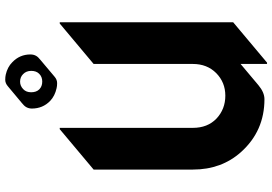

<svg xmlns="http://www.w3.org/2000/svg" viewBox="-170 -830 1020 719"><g transform="rotate(-90 339.5 -471.0)"><path d="M399.4 -960.9Q410.6 -960.9 418.9 -959Q447.3 -952.6 465.3 -934.6Q494.6 -906.7 494.6 -866.7Q494.6 -854.5 489.3 -845.2Q484.9 -837.4 473.6 -828.6L411.6 -776.4Q400.4 -766.6 387.2 -766.6Q376 -766.6 368.2 -768.6Q339.4 -774.9 320.8 -792.5Q292 -820.3 292 -861.3Q292 -872.6 297.4 -882.3Q302.2 -890.6 313 -898.9L375 -950.7Q386.7 -960.9 399.4 -960.9ZM392.6 -905.3Q377 -905.3 364.7 -893.6Q353 -882.8 353 -863.8Q353 -844.2 364 -833.3Q375 -822.3 393.1 -822.3Q411.1 -822.3 422.4 -834Q433.1 -844.7 433.1 -863.5Q433.1 -882.3 420.9 -894Q409.7 -905.3 392.6 -905.3ZM463.9 19.5H459V-79.6L379.4 -12.7Q352.5 9.8 327.1 9.8Q208 9.8 129.4 -77.6Q63.5 -150.9 63.5 -258.3V-629.9L214.8 -756.8H219.7V-258.3Q219.7 -203.1 254.4 -169.9Q289.6 -136.7 340.3 -136.7Q390.1 -136.7 424.8 -170.9Q459 -205.1 459 -258.3V-629.9L610.4 -756.8H615.2V-107.4Z"/></g></svg>

Font: Gothica
Style: Bold
Weight: 700
Designer: Wojciech Kalinowski "wmk69" (wmk69@o2.pl)
Foundry: Wojciech Kalinowski "wmk69" (wmk69@o2.pl)
Version: Version 2.1.0; 2021-05-14